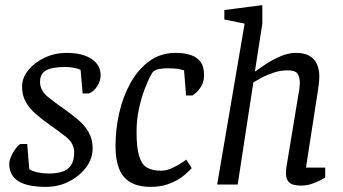

<svg xmlns="http://www.w3.org/2000/svg" viewBox="-20 -719 1337 748"><path d="M159 9Q86 9 51 -13.5Q16 -36 16 -82Q16 -91 21 -104Q26 -117 33.5 -129Q41 -141 48.5 -149.5Q56 -158 61 -158H86L94 -60Q105 -52 126.5 -47.5Q148 -43 169 -43Q222 -43 245.5 -62.5Q269 -82 269 -126Q269 -160 238 -185Q207 -210 169 -236Q144 -254 120 -274.5Q96 -295 81 -321Q66 -347 66 -381Q66 -416 90.5 -446Q115 -476 154.5 -494.5Q194 -513 239 -513Q301 -513 336.5 -489.5Q372 -466 372 -426Q372 -404 359 -383.5Q346 -363 327 -355H302L294 -447Q284 -452 267 -455Q250 -458 235 -458Q182 -458 159 -444.5Q136 -431 136 -400Q136 -367 165.5 -342.5Q195 -318 232 -293Q258 -274 283.5 -253Q309 -232 325 -204.5Q341 -177 341 -141Q341 -101 315.5 -67Q290 -33 249 -12Q208 9 159 9Z M727 -64Q727 -64 716.5 -53Q706 -42 686 -27.5Q666 -13 636 -2Q606 9 567 9Q496 9 463 -29.5Q430 -68 430 -151Q430 -215 444.5 -279Q459 -343 488.5 -396Q518 -449 562 -481Q606 -513 664 -513Q700 -513 725 -504Q750 -495 762.5 -476.5Q775 -458 775 -427Q775 -400 763.5 -382Q752 -364 741 -355.5Q730 -347 730 -347H705L697 -445Q697 -445 681 -449Q665 -453 632 -453Q617 -453 602 -450.5Q587 -448 577 -440Q574 -438 564 -419Q554 -400 542 -367.5Q530 -335 521 -293.5Q512 -252 512 -205Q512 -144 522 -111Q532 -78 553 -66Q574 -54 607 -54Q630 -54 652.5 -65Q675 -76 690.5 -86.5Q706 -97 706 -97Z M933 -627 854 -643V-680L1002 -699V-627L973 -440Q987 -450 1013 -467.5Q1039 -485 1071 -499Q1103 -513 1133 -513Q1167 -513 1187 -500.5Q1207 -488 1215.5 -467.5Q1224 -447 1224 -422Q1224 -402 1220.5 -380Q1217 -358 1215 -343L1172 -66H1247V-27Q1247 -27 1233.5 -19.5Q1220 -12 1198.5 -4Q1177 4 1153 4Q1132 4 1119 -1Q1106 -6 1100 -17Q1094 -28 1094 -47Q1094 -52 1094.5 -57.5Q1095 -63 1096 -69L1143 -353Q1145 -360 1146.5 -374.5Q1148 -389 1148 -396Q1148 -418 1139.5 -431.5Q1131 -445 1100 -445Q1073 -445 1046 -436Q1019 -427 998 -415.5Q977 -404 967 -398L906 0H826Z"/></svg>

Font: Faustina VF Beta
Style: Italic
Weight: 400
Italic angle: -8°
Designer: Alfonso Garcia
Foundry: Omnibus-Type
Version: Version 1.006